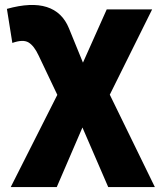

<svg xmlns="http://www.w3.org/2000/svg" viewBox="-20 -548 648 778"><path d="M23.5 210 242 -222.5 243.5 -98 137 -322Q118.5 -362 96 -375.8Q73.5 -389.5 30 -374L8 -512Q106.5 -539.5 169.5 -519.5Q232.5 -499.5 259.5 -433L346 -221L289.5 -234.5L412.5 -510H596.5L388.5 -91L396 -223.5L607.5 210H418.5L288.5 -90.5H339.5L210 210Z"/></svg>

Font: Geologica Thin Roman
Style: Bold
Weight: 700
Version: Version 1.010;gftools[0.9.28]